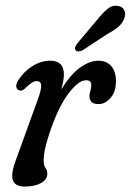

<svg xmlns="http://www.w3.org/2000/svg" viewBox="-20 -660 468 688"><path d="M50.5 -336Q40.5 -337.5 38.5 -348.2Q36.5 -359 45.5 -372.5Q65 -403.5 96 -423Q127 -442.5 159.5 -442.5Q209 -442.5 209 -393.5Q209 -373.5 199.5 -339.5Q232.5 -393 267 -417.8Q301.5 -442.5 332.5 -442.5Q362 -442.5 378.8 -423Q395.5 -403.5 395.5 -368.5Q395.5 -331.5 376.2 -309.2Q357 -287 333.5 -287Q315.5 -287 308 -294.8Q300.5 -302.5 300.5 -314.5Q300.5 -325.5 303.8 -334.5Q307 -343.5 307 -356.5Q307 -372.5 288 -372.5Q260.5 -372.5 223.5 -322.2Q186.5 -272 156 -179Q143.5 -139.5 140 -120.2Q136.5 -101 136.5 -86.5Q136.5 -66.5 143 -58Q149.5 -49.5 149.5 -37.5Q149.5 -16.5 126.8 -4Q104 8.5 69 8.5Q33 8.5 25.8 -15.5Q18.5 -39.5 38.5 -91L115.5 -303.5Q128.5 -339 127.5 -354.2Q126.5 -369.5 111.5 -369.5Q103 -369.5 93.5 -363.2Q84 -357 68 -341.5Q58 -333 50.5 -336ZM326.5 -587Q347.5 -613.5 365.5 -628.2Q383.5 -643 404 -638.5Q421 -635.5 426.2 -621.2Q431.5 -607 424 -591Q417 -574.5 402.5 -562.5Q388 -550.5 364.5 -538L275.5 -479.5Q268.5 -476 261.2 -475.8Q254 -475.5 251 -480.5Q247 -486 250.2 -493Q253.5 -500 259 -507Z"/></svg>

Font: Fraunces 144pt SuperSoft
Style: Italic
Weight: 400
Italic angle: -16°
Version: Version 1.000;[b76b70a41]